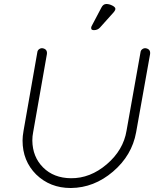

<svg xmlns="http://www.w3.org/2000/svg" viewBox="-20 -943 800 962"><path d="M712 -701Q735 -696 732 -672L662 -280Q641 -164 546 -83Q451 -2 335 -1H334Q231 -1 161 -69Q93 -137 93 -239Q93 -260 98 -288L167 -681Q168 -691 176.5 -697Q185 -703 195 -701Q218 -696 215 -672L146 -280Q142 -261 142 -239Q143 -157 196 -104Q249 -51 335 -50Q432 -49 515 -120Q598 -191 614 -288L684 -681Q685 -691 693.5 -697Q702 -703 712 -701ZM451 -792Q437 -792 437 -801Q436 -807 439 -812L488 -905Q497 -923 513 -923Q527 -923 542 -915.5Q557 -908 558 -900Q559 -893 550 -882L481 -805Q469 -792 451 -792Z"/></svg>

Font: Quicksand
Style: Italic
Weight: 400
Italic angle: -12°
Designer: Andrew Paglinawan
Foundry: Andrew Paglinawan
Version: 1.002